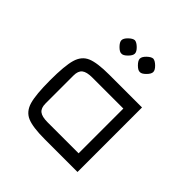

<svg xmlns="http://www.w3.org/2000/svg" viewBox="-180 -839 989 989"><g transform="rotate(45 315.0 -344.5)"><path d="M524 0H285Q198 0 158 -17Q118 -34 104 -82Q90 -130 90 -235Q90 -340 104 -388Q118 -436 158 -453Q198 -470 285 -470H524ZM234 -398Q193 -398 175.5 -384Q158 -370 158 -337V-133Q158 -100 175.5 -86Q193 -72 234 -72H460V-398ZM204 -640Q204 -654 221.5 -671Q239 -688 253 -689Q267 -688 284.5 -671Q302 -654 302 -640Q302 -626 284 -608Q266 -590 253 -591Q240 -590 222 -608Q204 -626 204 -640ZM338 -640Q338 -654 355.5 -671Q373 -688 387 -689Q401 -688 418.5 -671Q436 -654 436 -640Q436 -626 418 -608Q400 -590 387 -591Q374 -590 356 -608Q338 -626 338 -640Z"/></g></svg>

Font: Changa Light
Style: Regular
Weight: 300
Designer: Eduardo Rodriguez Tunni
Foundry: Eduardo Rodriguez Tunni
Version: Version 2.002; ttfautohint (v1.5) -l 8 -r 50 -G 110 -x 14 -H